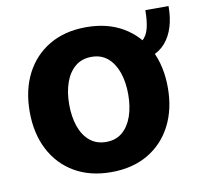

<svg xmlns="http://www.w3.org/2000/svg" viewBox="-69 -651 771 735"><g transform="rotate(-10 316.0 -283.0)"><path d="M541.9 -577.4H632.1Q632.1 -487.2 589.1 -437Q546.2 -386.7 451 -386.7V-447.1Q488.6 -447.1 508.2 -462.9Q527.7 -478.7 534.8 -507.8Q541.9 -536.9 541.9 -577.4ZM306.8 10.7Q224.1 10.7 163.9 -24.7Q103.7 -60 71 -123.4Q38.4 -186.8 38.4 -270.6Q38.4 -355.1 71 -418.5Q103.7 -481.9 163.9 -517.2Q224.1 -552.6 306.8 -552.6Q389.6 -552.6 449.8 -517.2Q509.9 -481.9 542.6 -418.5Q575.3 -355.1 575.3 -270.6Q575.3 -186.8 542.6 -123.4Q509.9 -60 449.8 -24.7Q389.6 10.7 306.8 10.7ZM307.5 -106.5Q345.2 -106.5 370.4 -128Q395.6 -149.5 408.6 -186.8Q421.5 -224.1 421.5 -271.7Q421.5 -319.2 408.6 -356.5Q395.6 -393.8 370.4 -415.5Q345.2 -437.1 307.5 -437.1Q269.5 -437.1 243.8 -415.5Q218 -393.8 205.1 -356.5Q192.1 -319.2 192.1 -271.7Q192.1 -224.1 205.1 -186.8Q218 -149.5 243.8 -128Q269.5 -106.5 307.5 -106.5Z"/></g></svg>

Font: InterMG
Style: Bold
Weight: 700
Designer: Rasmus Andersson
Foundry: rsms
Version: Version 3.019;December 26, 2023;FontCreator 15.0.0.2955 64-b